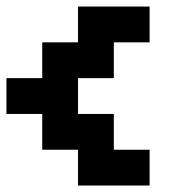

<svg xmlns="http://www.w3.org/2000/svg" viewBox="-20 -687 596 596"><path d="M111.1 -333.3H0V-444.4H111.1V-555.6H222.2V-666.7H444.4V-555.6H333.3V-444.4H222.2V-333.3H333.3V-222.2H444.4V-111.1H222.2V-222.2H111.1Z"/></svg>

Font: Pixeloid Sans
Style: Bold
Weight: 700
Monospace: yes
Designer: GGBot
Version: 0.3